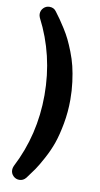

<svg xmlns="http://www.w3.org/2000/svg" viewBox="-105 -852 556 1068"><g transform="rotate(10 172.5 -317.5)"><path d="M288.1 -316.9Q288.1 -247.1 275.9 -180.9Q263.7 -114.7 247.8 -69.1Q231.9 -23.4 206.1 24.4Q180.2 72.3 163.6 96.2Q147 120.1 123 151.9Q107.9 170.9 85 170.9Q65.4 170.9 51.3 157Q37.1 143.1 37.1 123Q37.1 112.3 42 101.1Q142.1 -92.8 142.1 -316.9Q142.1 -543 42 -736.8Q37.1 -748 37.1 -757.8Q37.1 -777.8 51 -792Q64.9 -806.2 85 -806.2Q109.9 -806.2 123 -787.1Q140.1 -764.2 151.1 -748.8Q162.1 -733.4 181.4 -702.9Q200.7 -672.4 213.4 -646.2Q226.1 -620.1 241.5 -581.1Q256.8 -542 266.1 -503.9Q275.4 -465.8 281.7 -417Q288.1 -368.2 288.1 -316.9Z"/></g></svg>

Font: Jellee Roman
Style: Bold
Weight: 700
Designer: Alfredo Marco Pradil
Foundry: Alfredo Marco Pradil and JAM Design
Version: Version 1.000